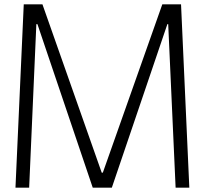

<svg xmlns="http://www.w3.org/2000/svg" viewBox="-20 -861 940 881"><path d="M51 0 89 -841H174.8L446.8 -68.7H451.8L724.7 -841H810.7L848.7 0H785.8L751.8 -750.3H748L493.2 0H405.5L151.7 -750.3H146.8L113.8 0Z"/></svg>

Font: Matangi Light
Style: Regular
Weight: 300
Designer: Prashant Pant
Foundry: The Graphic Ant
Version: Version 3.002